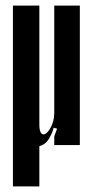

<svg xmlns="http://www.w3.org/2000/svg" viewBox="-20 -516 329 683"><path d="M171 -62Q166 -42 154 -22Q142 -2 120 4V147H26V-496H120V-74Q120 -38 135 -38Q141 -38 148 -45Q155 -52 160.5 -62.5Q166 -73 169.5 -86Q173 -99 173 -112V-496H264V0H173V-31L183 -58Z"/></svg>

Font: Moniqa ExtBd Cond Paragraph
Style: Regular
Weight: 800
Width: 3
Designer: Rajesh Rajput
Foundry: Rajesh Rajput
Version: Version 1.000